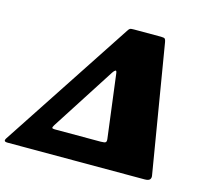

<svg xmlns="http://www.w3.org/2000/svg" viewBox="-108 -900 1166 1034"><g transform="rotate(15 474.5 -382.5)"><path d="M499.5 -135H242.5Q229 -135 228.2 -139.8Q227.5 -144.5 235 -156.5L462 -509.5Q469.5 -521 476.2 -525Q483 -529 485 -511.5L530 -159.5Q532 -145 526.8 -140Q521.5 -135 499.5 -135ZM780 0Q801.5 0 808.8 -8.2Q816 -16.5 813.5 -30.5L695 -743.5Q693 -755.5 688.8 -760.2Q684.5 -765 667 -765H517Q500 -765 494.8 -762.8Q489.5 -760.5 482 -748.5L2 -18.5Q-3 -10.5 -0.5 -5.2Q2 0 17.5 0Z"/></g></svg>

Font: Besley Black
Style: Italic
Weight: 900
Italic angle: -13°
Designer: Owen Earl
Foundry: indestructible type*
Version: Version 2.001